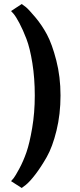

<svg xmlns="http://www.w3.org/2000/svg" viewBox="-20 -752 399 955"><path d="M88 183 35 149Q40 144 48 134Q56 124 76 87Q96 50 111.5 5.5Q127 -39 140 -115Q153 -191 153 -277Q153 -363 141 -438Q129 -513 111.5 -558.5Q94 -604 76.5 -637Q59 -670 47 -684L35 -697L88 -732Q96 -727 109 -716.5Q122 -706 155 -667Q188 -628 213.5 -580.5Q239 -533 260 -451.5Q281 -370 281 -277Q281 -184 261 -102.5Q241 -21 212.5 29Q184 79 156 115.5Q128 152 108 168Z"/></svg>

Font: ArsenalBold
Style: Bold
Weight: 700
Designer: Andrij Shevchenko
Foundry: Stairsfor.com
Version: Version 1.000